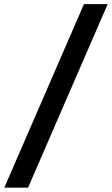

<svg xmlns="http://www.w3.org/2000/svg" viewBox="-67 -781 530 911"><path d="M443.9 -761.4 66.1 109.4H-46.5L331.3 -761.4Z"/></svg>

Font: Inter UI Semi Bold
Style: Italic
Weight: 600
Italic angle: -9.39999°
Designer: Rasmus Andersson
Foundry: rsms
Version: 3.2;8d6f07862